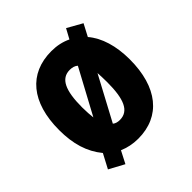

<svg xmlns="http://www.w3.org/2000/svg" viewBox="-175 -710 885 885"><g transform="rotate(-45 267.0 -267.5)"><path d="M497 -276C497 -364 475 -437 433 -486L464 -545L391 -586L365 -538C336 -552 304 -559 268 -559C122 -559 36 -457 36 -276C36 -186 57 -116 104 -59L67 11L141 51L172 -9C200 3 231 10 266 10C412 10 497 -96 497 -276ZM185 -275C185 -386 210 -438 267 -438C283 -438 297 -434 307 -425L189 -206C187 -224 185 -248 185 -275ZM349 -276C349 -166 326 -111 267 -111C254 -111 241 -114 232 -122L347 -337C348 -319 349 -299 349 -276Z"/></g></svg>

Font: Noto Sans Gurmukhi Condensed ExtraBold
Style: Regular
Weight: 800
Width: 3
Designer: Jelle Bosma - Monotype Design Team
Foundry: Monotype Imaging Inc.
Version: Version 2.004